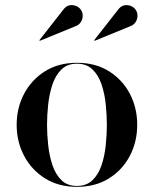

<svg xmlns="http://www.w3.org/2000/svg" viewBox="-20 -713 595 743"><path d="M278 10Q206 10 153.8 -23Q101.5 -56 73 -110.5Q44.5 -165 44.5 -230Q44.5 -295 73 -349.5Q101.5 -404 153.8 -437Q206 -470 278 -470Q350 -470 402.2 -437Q454.5 -404 482.8 -349.5Q511 -295 511 -230Q511 -165 482.8 -110.5Q454.5 -56 402.2 -23Q350 10 278 10ZM278 6.5Q315 6.5 338 -15.8Q361 -38 373 -73.8Q385 -109.5 389.2 -151Q393.5 -192.5 393.5 -230Q393.5 -268 389.2 -309.2Q385 -350.5 373 -386.2Q361 -422 338 -444.2Q315 -466.5 278 -466.5Q240.5 -466.5 217.8 -444.2Q195 -422 183 -386.2Q171 -350.5 166.5 -309.2Q162 -268 162 -230Q162 -192.5 166.5 -151Q171 -109.5 183 -73.8Q195 -38 217.8 -15.8Q240.5 6.5 278 6.5ZM134 -555 132.5 -557.5 224.5 -675Q235.5 -690 249.2 -692.5Q263 -695 275.8 -689.2Q288.5 -683.5 294 -673.5Q300.5 -663.5 300 -650.5Q299.5 -637.5 292.2 -626.8Q285 -616 272 -611.5ZM346 -555 344.5 -557.5 436.5 -675Q447.5 -690 461.5 -692.5Q475.5 -695 488 -689.2Q500.5 -683.5 506 -673.5Q512.5 -663.5 512 -650.5Q511.5 -637.5 504.2 -626.8Q497 -616 484 -611.5Z"/></svg>

Font: Bodoni Moda 48pt Medium
Style: Regular
Weight: 500
Designer: Owen Earl
Foundry: indestructible type
Version: Version 2.005